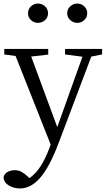

<svg xmlns="http://www.w3.org/2000/svg" viewBox="-24 -790 596 1083"><path d="M412 -661Q390 -661 372.5 -676.5Q355 -692 355 -715Q355 -739 372.5 -754.5Q390 -770 412 -770Q434 -770 451 -754.5Q468 -739 468 -715Q468 -692 451 -676.5Q434 -661 412 -661ZM190 -661Q168 -661 151 -676.5Q134 -692 134 -715Q134 -739 151 -754.5Q168 -770 190 -770Q213 -770 230 -754.5Q247 -739 247 -715Q247 -692 230 -676.5Q213 -661 190 -661ZM552 -514V-483L491 -471L307 16Q255 153 202.5 213Q150 273 89 273Q52 273 24.5 255.5Q-3 238 -4 210Q0 190 18.5 180Q37 170 59 170Q80 170 97 179Q114 188 134 207L142 215Q180 188 207 144.5Q234 101 253 49L262 26L64 -474L0 -483V-514H248V-482L152 -471L299 -73L441 -470L343 -483V-514Z"/></svg>

Font: Shippori Mincho TTF
Style: Regular
Weight: 400
Version: Version 2.100